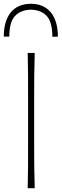

<svg xmlns="http://www.w3.org/2000/svg" viewBox="-38 -992 325 1012"><path d="M108 0Q109.5 -61 109.8 -117Q110 -173 110 -238V-475Q110 -540.5 109.8 -596.5Q109.5 -652.5 108 -713H145Q143 -652.5 142.5 -596.5Q142 -540.5 142 -475V-238Q142 -173 142.5 -117Q143 -61 145 0ZM238 -798Q238 -875.5 208.5 -907.5Q179 -939.5 125 -941Q70.5 -939.5 40.8 -907.5Q11 -875.5 11 -799H-18Q-18 -881.5 19 -926.8Q56 -972 125 -972Q192.5 -972 229.8 -926.8Q267 -881.5 267 -799Z"/></svg>

Font: Commissioner Flair Thin
Style: Regular
Weight: 100
Designer: Kostas Bartsokas
Foundry: Kostas Bartsokas
Version: Version 1.000; ttfautohint (v1.8.3)